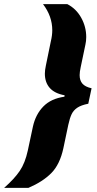

<svg xmlns="http://www.w3.org/2000/svg" viewBox="-87 -763 473 933"><path d="M48 -31 73 -148Q86 -207 123.5 -245.5Q161 -284 226 -293L227 -300Q178 -309 154.5 -336Q131 -363 131 -405Q131 -422 136 -445L160 -562Q167 -591 167 -616Q167 -684 122 -743H240Q283 -721 307.5 -677Q332 -633 332 -583Q332 -563 328 -546L305 -436Q300 -413 300 -398Q300 -372 313.5 -356.5Q327 -341 358 -334L342 -259Q307 -252 288.5 -239.5Q270 -227 261 -208Q252 -189 245 -157L221 -43Q204 36 162.5 78Q121 120 51 150H-67Q-17 106 9 67.5Q35 29 48 -31Z"/></svg>

Font: Saira Semi Condensed Black
Style: Italic
Weight: 900
Width: 4
Italic angle: -12°
Designer: Hector Gatti with collaboration of the Omnibus-Type team
Foundry: Omnibus-Type
Version: Version 1.001; ttfautohint (v1.8)